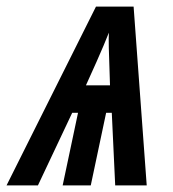

<svg xmlns="http://www.w3.org/2000/svg" viewBox="-76 -560 524 580"><path d="M-56.2 0 213.9 -540H327.6L367.2 0H272L261.7 -219.2H244.6L198.2 0H113.3L159.7 -219.2H142.1L38.6 0ZM183.6 -302.2H256.3Q253.4 -381.8 252.7 -415Q252 -448.2 252.9 -461.4Q245.1 -441.9 236.6 -421.6Q228 -401.4 215.6 -373.3Q203.1 -345.2 183.6 -302.2Z"/></svg>

Font: Open Sans Condensed SemiBold
Style: Italic
Weight: 600
Width: 3
Italic angle: -12°
Designer: Monotype Design Team
Foundry: Monotype Imaging Inc.
Version: Version 3.000; ttfautohint (v1.8.4)